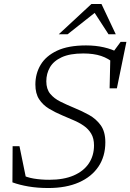

<svg xmlns="http://www.w3.org/2000/svg" viewBox="-20 -936 656 966"><path d="M555 -616.5Q526 -642 488.8 -654.5Q451.5 -667 399 -667Q331.5 -667 290.5 -648Q249.5 -629 231.2 -597.2Q213 -565.5 213 -527Q213 -488 232.5 -464.2Q252 -440.5 284.2 -424.5Q316.5 -408.5 354 -393Q392 -377.5 427.8 -357.8Q463.5 -338 486.8 -305.8Q510 -273.5 510 -220Q510 -149.5 475.5 -98Q441 -46.5 376.8 -18.2Q312.5 10 223 10Q168.5 10 123.2 2.2Q78 -5.5 42.5 -18.5L43.5 -200.5H78L116 -15L85.5 -58.5Q114 -43.5 150.2 -37.5Q186.5 -31.5 228 -31.5Q300.5 -31.5 350.8 -53.2Q401 -75 427 -114Q453 -153 453 -204.5Q453 -239.5 439 -263.2Q425 -287 401.5 -303.2Q378 -319.5 350 -331.2Q322 -343 294.5 -355Q257.5 -370.5 226.5 -389.2Q195.5 -408 176.8 -436.8Q158 -465.5 158 -511Q158 -565.5 184.5 -610Q211 -654.5 267.2 -681Q323.5 -707.5 413 -707.5Q461 -707.5 502.5 -698Q544 -688.5 576.5 -671L548 -672.5L587 -725.5H616L568 -491.5H531.5L535 -644.5ZM275.5 -763.5 440 -916H490.5L562.5 -763.5H526L450.5 -880H467.5L320 -763.5Z"/></svg>

Font: Newsreader 9pt Light
Style: Italic
Weight: 300
Italic angle: -17°
Designer: Hugues Gentile
Foundry: Production Type
Version: Version 1.003